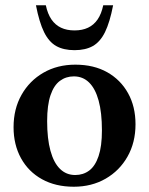

<svg xmlns="http://www.w3.org/2000/svg" viewBox="-20 -697 566 729"><path d="M265.5 -32.5Q296 -32.5 318.8 -49.5Q341.5 -66.5 354.2 -104Q367 -141.5 367 -202Q367 -269.5 354.5 -315Q342 -360.5 318.2 -383.8Q294.5 -407 260.5 -407Q230.5 -407 207.5 -390Q184.5 -373 171.8 -335.5Q159 -298 159 -237Q159 -170.5 171.5 -124.8Q184 -79 207.8 -55.8Q231.5 -32.5 265.5 -32.5ZM260 12Q191 12 139.5 -16.5Q88 -45 59.8 -96.2Q31.5 -147.5 31.5 -214Q31.5 -283.5 61.8 -337Q92 -390.5 145 -421Q198 -451.5 266 -451.5Q336 -451.5 387 -422.8Q438 -394 466.2 -343.2Q494.5 -292.5 494.5 -225Q494.5 -156 464.2 -102.5Q434 -49 381 -18.5Q328 12 260 12ZM263 -581.5Q292.5 -581.5 314.2 -591.8Q336 -602 350.5 -623Q365 -644 372 -677H409.5Q397 -612.5 378.8 -575.2Q360.5 -538 332.5 -522.2Q304.5 -506.5 263 -506.5Q221.5 -506.5 193.5 -522.2Q165.5 -538 147.2 -575.2Q129 -612.5 116.5 -677H154Q161 -644 175.5 -623Q190 -602 211.8 -591.8Q233.5 -581.5 263 -581.5Z"/></svg>

Font: Newsreader 24pt SemiBold
Style: Regular
Weight: 600
Designer: Hugues Gentile
Foundry: Production Type
Version: Version 1.003